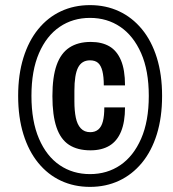

<svg xmlns="http://www.w3.org/2000/svg" viewBox="-20 -719 676 751"><path d="M332 12Q270 12 218.5 -12Q167 -36 129.5 -82Q92 -128 71.5 -194Q51 -260 51 -344Q51 -427 71.5 -493Q92 -559 129.5 -605Q167 -651 218.5 -675Q270 -699 332 -699Q394 -699 445.5 -675Q497 -651 535 -605Q573 -559 593.5 -493Q614 -427 614 -344Q614 -260 593.5 -194Q573 -128 535 -82Q497 -36 445.5 -12Q394 12 332 12ZM334 -131Q283 -131 250 -152.5Q217 -174 201 -221Q185 -268 185 -343Q185 -418 201.5 -464.5Q218 -511 251.5 -533Q285 -555 335 -555Q378 -555 407.5 -538Q437 -521 453 -483.5Q469 -446 469 -385H386Q386 -419 380.5 -441Q375 -463 363.5 -473Q352 -483 332 -483Q300 -483 285.5 -455Q271 -427 271 -364V-322Q271 -286 276.5 -259Q282 -232 296 -217Q310 -202 333 -202Q352 -202 364.5 -212.5Q377 -223 382.5 -244.5Q388 -266 388 -299H469Q469 -242 453.5 -204.5Q438 -167 408 -149Q378 -131 334 -131ZM332 -38Q399 -38 450.5 -73Q502 -108 532 -176.5Q562 -245 562 -344Q562 -443 532 -511Q502 -579 450.5 -614Q399 -649 332 -649Q265 -649 213.5 -614Q162 -579 132.5 -511Q103 -443 103 -344Q103 -245 132.5 -176.5Q162 -108 213.5 -73Q265 -38 332 -38Z"/></svg>

Font: Archivo Condensed
Style: Bold Italic
Weight: 700
Width: 3
Italic angle: -10°
Designer: Hector Gatti
Foundry: Omnibus-Type
Version: Version 2.001